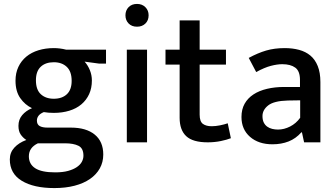

<svg xmlns="http://www.w3.org/2000/svg" viewBox="-20 -725 1711 978"><path d="M59 -314Q59 -353 73.5 -384Q88 -415 114 -436.5Q140 -458 176 -469Q212 -480 254 -480Q285 -480 317 -472H520V-401H485L411 -411Q428 -392 438 -367Q448 -342 448 -315Q448 -276 434 -245.5Q420 -215 394.5 -193.5Q369 -172 333 -161Q297 -150 254 -150Q240 -150 227.5 -151Q215 -152 203 -154Q184 -146 176 -135Q168 -124 168 -111Q168 -91 182 -83Q196 -75 222 -75H341Q419 -75 462.5 -39.5Q506 -4 506 62Q506 101 488.5 132.5Q471 164 438.5 186.5Q406 209 360 221Q314 233 257 233Q152 233 91 196Q30 159 30 87Q30 52 53 27Q76 2 114 -12Q96 -24 85 -40.5Q74 -57 74 -84Q74 -116 93 -138.5Q112 -161 143 -174Q107 -191 83 -225.5Q59 -260 59 -314ZM173 5Q127 27 127 71Q127 111 159.5 132Q192 153 261 153Q300 153 327 145.5Q354 138 371.5 126Q389 114 397 99Q405 84 405 68Q405 30 379.5 17.5Q354 5 312 5ZM345 -313Q345 -361 320 -384.5Q295 -408 254 -408Q212 -408 187.5 -385Q163 -362 163 -316Q163 -268 188 -245Q213 -222 254 -222Q296 -222 320.5 -245Q345 -268 345 -313Z M626 0V-472H729V0ZM678 -589Q651 -589 635 -605.5Q619 -622 619 -647Q619 -672 635 -688.5Q651 -705 678 -705Q704 -705 720.5 -688.5Q737 -672 737 -647Q737 -621 720.5 -605Q704 -589 678 -589Z M1131 -396H997V-141Q997 -106 1013.5 -94Q1030 -82 1058 -82Q1078 -82 1100.5 -86.5Q1123 -91 1140 -97L1156 -21Q1136 -13 1104.5 -6.5Q1073 0 1038 0Q962 0 928.5 -31.5Q895 -63 895 -125V-396H823V-472H895V-621H997V-472H1131Z M1247 -430Q1293 -455 1335.5 -467.5Q1378 -480 1430 -480Q1470 -480 1503.5 -471Q1537 -462 1561 -442Q1585 -422 1598.5 -388.5Q1612 -355 1612 -307V0H1529L1518 -51H1515Q1487 -19 1450 -4.5Q1413 10 1368 10Q1297 10 1253.5 -28Q1210 -66 1210 -129Q1210 -168 1226 -196.5Q1242 -225 1271 -244Q1300 -263 1340 -272.5Q1380 -282 1428 -282H1508V-318Q1508 -363 1484 -380.5Q1460 -398 1418 -398Q1392 -398 1359.5 -389.5Q1327 -381 1285 -358ZM1509 -214 1446 -213Q1375 -211 1346 -188Q1317 -165 1317 -134Q1317 -114 1323.5 -101Q1330 -88 1341 -80Q1352 -72 1366.5 -68.5Q1381 -65 1396 -65Q1427 -65 1457.5 -80.5Q1488 -96 1509 -125Z"/></svg>

Font: Mukta Vaani Medium
Style: Regular
Weight: 500
Designer: Noopur Datye, Girish Dalvi, Yashodeep Gholap, Pallavi Karambelkar
Foundry: Ek Type
Version: Version 2.538;PS 1.000;hotconv 16.6.51;makeotf.lib2.5.65220;